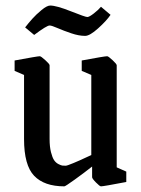

<svg xmlns="http://www.w3.org/2000/svg" viewBox="-20 -657 505 686"><path d="M284.2 -528.8Q261.7 -528.8 234.4 -538.1Q207 -547.4 185.8 -556.6Q164.6 -565.9 157.2 -565.9Q147 -565.9 102.1 -532.2L69.8 -559.1Q81.5 -574.2 95.2 -589.6Q108.9 -605 128.4 -621.1Q147.9 -637.2 159.2 -637.2Q181.6 -637.2 233.2 -616.7Q284.7 -596.2 292 -596.2Q298.8 -596.2 315.2 -608.9Q331.5 -621.6 340.8 -632.8L375 -604Q360.4 -582.5 330.6 -555.7Q300.8 -528.8 284.2 -528.8ZM210 8.8Q138.2 8.8 102.1 -28.8Q65.9 -66.4 65.9 -160.2V-389.2L32.2 -403.8V-440.9Q114.3 -456.1 122.1 -456.1Q126.5 -456.1 141.8 -442.1Q157.2 -428.2 157.2 -423.8V-160.2Q157.2 -132.8 162.1 -113.5Q167 -94.2 173.1 -85Q179.2 -75.7 188.7 -70.8Q198.2 -65.9 202.9 -65.4Q207.5 -64.9 214.8 -64.9Q219.7 -64.9 242.7 -74.5Q265.6 -84 286.1 -93.8L306.2 -103V-389.2L272 -403.8V-440.9Q354 -456.1 362.8 -456.1Q367.2 -456.1 382.1 -442.1Q397 -428.2 397 -423.8V-59.1L431.2 -43.9V-6.8Q349.6 8.8 340.8 8.8Q336.4 8.8 322.8 -5.1Q309.1 -19 309.1 -23.9V-62Q280.8 -39.6 247.1 -15.4Q213.4 8.8 210 8.8Z"/></svg>

Font: Grenze
Style: Regular
Weight: 400
Designer: Renata Polastri
Foundry: Omnibus-Type
Version: Version 1.002;PS 001.002;hotconv 1.0.88;makeotf.lib2.5.64775